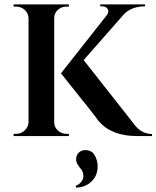

<svg xmlns="http://www.w3.org/2000/svg" viewBox="-20 -620 713 875"><path d="M348 -363 585 -62Q603 -36 623.5 -23Q644 -10 673 -9V0H609Q599 0 577.5 -1Q556 -2 529.5 -8.5Q503 -15 476.5 -29.5Q450 -44 428 -70Q425 -75 412 -92Q399 -109 379.5 -133.5Q360 -158 339 -184Q318 -210 299.5 -233.5Q281 -257 269.5 -271.5Q258 -286 258 -286ZM578 -593 312 -290 258 -286 500 -593ZM641 -600V-591H637Q608 -591 582.5 -580.5Q557 -570 540 -550L467 -551Q478 -566 471 -578.5Q464 -591 446 -591H437V-600H637ZM227 -600V0H110V-600ZM112 -63V0H42V-10Q42 -10 47 -10Q52 -10 53 -10Q76 -10 92.5 -25.5Q109 -41 110 -63ZM224 -63H227Q227 -41 243.5 -25.5Q260 -10 284 -10Q285 -10 289.5 -10Q294 -10 294 -10V0H224ZM224 -537V-600H294V-590Q294 -590 289.5 -590Q285 -590 283 -590Q260 -590 243.5 -575Q227 -560 227 -537ZM112 -537H110Q109 -560 92.5 -575Q76 -590 53 -590Q53 -590 47.5 -590Q42 -590 42 -590V-600H112ZM327 106Q327 86 339.5 75Q352 64 369 64Q398 64 411.5 87.5Q425 111 425 138Q425 180 397 207Q369 234 327 235L325 227Q342 220 351 208Q360 196 360 182Q360 172 356.5 163Q353 154 346 147Q339 138 333 128Q327 118 327 106Z"/></svg>

Font: Cinzel SemiBold
Style: Regular
Weight: 600
Designer: Natanael Gama
Version: Version 2.000